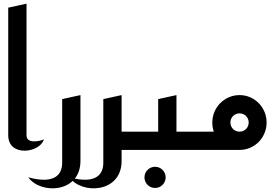

<svg xmlns="http://www.w3.org/2000/svg" viewBox="-20 -820 1503 1050"><path d="M125 -800 25 -778V-80C25 40 199 17 220 -58C195 -46 125 -33 125 -80Z M420 60V-300L320 -278V70C320 127 288 191 135 150C201 244 420 237 420 60Z M645 60V0H765V-100H645V-300L545 -278V70C545 127 513 191 360 150C426 244 645 237 645 60Z M770 150C770 182 796 208 828 208C860 208 886 182 886 150C886 118 860 92 828 92C796 92 770 118 770 150Z M945 -300 845 -278V-100H725V0H1065V-100H945Z M1025 -100V0H1290C1372 0 1438 -67 1438 -150C1438 -233 1372 -300 1290 -300C1208 -300 1141 -233 1141 -150C1141 -132 1144 -116 1149 -100ZM1240 -150C1240 -178 1262 -200 1290 -200C1318 -200 1340 -178 1340 -150C1340 -122 1318 -100 1290 -100C1262 -100 1240 -122 1240 -150Z"/></svg>

Font: Reem Kufi
Style: Regular
Weight: 400
Designer: Khaled Hosny
Version: Version 0.007